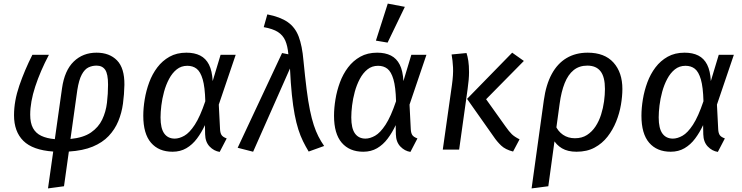

<svg xmlns="http://www.w3.org/2000/svg" viewBox="-20 -832 4130 1068"><path d="M517 -539Q589 -539 631 -496Q673 -453 672 -360Q671 -307 664 -255.5Q657 -204 638 -158Q619 -112 584.5 -75.5Q550 -39 496 -16.5Q442 6 363 11L336 204L247 216L276 11Q162 3 110 -48.5Q58 -100 58 -191Q58 -270 87.5 -356Q117 -442 160 -527H252Q204 -436 176 -350.5Q148 -265 148 -194Q148 -148 163.5 -119.5Q179 -91 209.5 -76.5Q240 -62 285 -58L325 -341Q339 -440 390 -489.5Q441 -539 517 -539ZM517 -467Q493 -467 472 -457Q451 -447 435 -417.5Q419 -388 410 -331L372 -59Q444 -66 486 -95Q528 -124 548.5 -167Q569 -210 575 -260.5Q581 -311 581 -361Q581 -421 565 -444Q549 -467 517 -467Z M1017 -539Q1062 -539 1093.5 -523Q1125 -507 1142.5 -472.5Q1160 -438 1163 -381L1207 -527H1291L1197 -250L1204 -113Q1205 -93 1212 -81.5Q1219 -70 1241 -62L1202 13Q1170 8 1146 -17Q1122 -42 1121 -85L1120 -136Q1101 -95 1075.5 -61Q1050 -27 1016.5 -7.5Q983 12 940 12Q863 12 820 -38Q777 -88 777 -188Q777 -231 785 -279.5Q793 -328 810 -374Q827 -420 855 -457Q883 -494 923 -516.5Q963 -539 1017 -539ZM1022 -466Q988 -466 963 -446Q938 -426 920.5 -393Q903 -360 892.5 -321.5Q882 -283 877.5 -245.5Q873 -208 873 -179Q873 -118 893.5 -89.5Q914 -61 952 -61Q977 -61 1005.5 -77Q1034 -93 1063.5 -138Q1093 -183 1122 -269Q1120 -348 1107.5 -390.5Q1095 -433 1074 -449.5Q1053 -466 1022 -466Z M1447 -681 1467 -752Q1539 -738 1580.5 -709Q1622 -680 1641.5 -628.5Q1661 -577 1668 -495Q1677 -403 1685.5 -335.5Q1694 -268 1704 -219.5Q1714 -171 1725.5 -136Q1737 -101 1751 -73.5Q1765 -46 1783 -20L1697 11Q1680 -17 1665.5 -46.5Q1651 -76 1639.5 -112Q1628 -148 1619 -195Q1610 -242 1603.5 -305Q1597 -368 1593 -451L1388 12L1302 -10L1549 -537L1584 -530Q1580 -576 1567 -606Q1554 -636 1526 -654Q1498 -672 1447 -681Z M2078 -539Q2123 -539 2154.5 -523Q2186 -507 2203.5 -472.5Q2221 -438 2224 -381L2268 -527H2352L2258 -250L2265 -113Q2266 -93 2273 -81.5Q2280 -70 2302 -62L2263 13Q2231 8 2207 -17Q2183 -42 2182 -85L2181 -136Q2162 -95 2136.5 -61Q2111 -27 2077.5 -7.5Q2044 12 2001 12Q1924 12 1881 -38Q1838 -88 1838 -188Q1838 -231 1846 -279.5Q1854 -328 1871 -374Q1888 -420 1916 -457Q1944 -494 1984 -516.5Q2024 -539 2078 -539ZM2083 -466Q2049 -466 2024 -446Q1999 -426 1981.5 -393Q1964 -360 1953.5 -321.5Q1943 -283 1938.5 -245.5Q1934 -208 1934 -179Q1934 -118 1954.5 -89.5Q1975 -61 2013 -61Q2038 -61 2066.5 -77Q2095 -93 2124.5 -138Q2154 -183 2183 -269Q2181 -348 2168.5 -390.5Q2156 -433 2135 -449.5Q2114 -466 2083 -466ZM2071 -606 2137 -812 2232 -794 2136 -595Z M2578 -282 2829 -539 2894 -493 2684 -280 2791 -130Q2812 -100 2827 -85.5Q2842 -71 2870 -57L2834 11Q2791 0 2767.5 -22.5Q2744 -45 2726 -72ZM2492 -529 2575 -537Q2581 -519 2585 -493.5Q2589 -468 2589 -430Q2589 -392 2581 -336L2534 0H2443L2494 -360Q2502 -418 2500 -457Q2498 -496 2492 -529Z M3030 204 2937 216 3005 -274Q3017 -361 3049 -420Q3081 -479 3131.5 -509Q3182 -539 3249 -539Q3343 -539 3392.5 -484Q3442 -429 3442 -337Q3442 -297 3434 -249.5Q3426 -202 3407.5 -156Q3389 -110 3359.5 -72Q3330 -34 3287.5 -11Q3245 12 3187 12Q3138 12 3106 -7Q3074 -26 3056 -59L3069 -136Q3083 -102 3111.5 -82.5Q3140 -63 3178 -63Q3217 -63 3245 -81Q3273 -99 3292.5 -128.5Q3312 -158 3323.5 -194.5Q3335 -231 3340 -268Q3345 -305 3345 -337Q3345 -404 3320.5 -435.5Q3296 -467 3247 -467Q3202 -467 3171 -442Q3140 -417 3121 -369.5Q3102 -322 3093 -255Z M3788 -539Q3833 -539 3864.5 -523Q3896 -507 3913.5 -472.5Q3931 -438 3934 -381L3978 -527H4062L3968 -250L3975 -113Q3976 -93 3983 -81.5Q3990 -70 4012 -62L3973 13Q3941 8 3917 -17Q3893 -42 3892 -85L3891 -136Q3872 -95 3846.5 -61Q3821 -27 3787.5 -7.5Q3754 12 3711 12Q3634 12 3591 -38Q3548 -88 3548 -188Q3548 -231 3556 -279.5Q3564 -328 3581 -374Q3598 -420 3626 -457Q3654 -494 3694 -516.5Q3734 -539 3788 -539ZM3793 -466Q3759 -466 3734 -446Q3709 -426 3691.5 -393Q3674 -360 3663.5 -321.5Q3653 -283 3648.5 -245.5Q3644 -208 3644 -179Q3644 -118 3664.5 -89.5Q3685 -61 3723 -61Q3748 -61 3776.5 -77Q3805 -93 3834.5 -138Q3864 -183 3893 -269Q3891 -348 3878.5 -390.5Q3866 -433 3845 -449.5Q3824 -466 3793 -466Z"/></svg>

Font: Fira Sans Variable
Style: Italic
Weight: 397
Italic angle: -8°
Designer: Carrois Corporate & Edenspiekermann AG
Foundry: Carrois Corporate GbR & Edenspiekermann AG
Version: Version 4.202